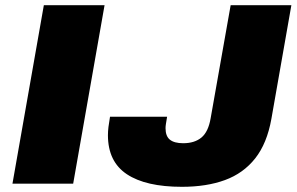

<svg xmlns="http://www.w3.org/2000/svg" viewBox="-20 -708 1143 740"><path d="M28 0 149 -688H383L262 0ZM681 12Q542 12 469 -36.5Q396 -85 396 -187Q396 -202 398 -218.5Q400 -235 404 -258H624Q621 -240 619.5 -230.5Q618 -221 618 -214Q618 -183 635 -169.5Q652 -156 686 -156Q730 -156 756.5 -178Q783 -200 792 -253L869 -688H1103L1026 -250Q1009 -155 963.5 -97.5Q918 -40 847 -14Q776 12 681 12Z"/></svg>

Font: Archivo SemiExpanded Black
Style: Italic
Weight: 900
Width: 6
Italic angle: -10°
Designer: Hector Gatti
Foundry: Omnibus-Type
Version: Version 2.001